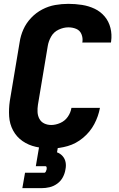

<svg xmlns="http://www.w3.org/2000/svg" viewBox="-20 -763 616 997"><path d="M245 8Q288 8 331.5 -4.5Q375 -17 411.5 -47.5Q448 -78 469.5 -118.5Q491 -159 499 -203H351Q347 -178 332 -156.5Q317 -135 293 -124.5Q269 -114 246 -114Q226 -114 209.5 -122Q193 -130 184.5 -146Q176 -162 175 -181Q174 -200 177 -219L228 -524Q232 -549 245.5 -573Q259 -597 284.5 -609Q310 -621 335 -621Q357 -621 376 -613Q395 -605 403 -585.5Q411 -566 408 -545L407 -542H556L557 -548Q562 -584 553.5 -618Q545 -652 523.5 -677.5Q502 -703 471.5 -717.5Q441 -732 406 -737.5Q371 -743 335 -743Q301 -743 266.5 -737Q232 -731 199.5 -714Q167 -697 141.5 -670Q116 -643 101.5 -610.5Q87 -578 82 -544L31 -239Q25 -198 27.5 -158.5Q30 -119 48 -85.5Q66 -52 97 -30.5Q128 -9 166.5 -0.5Q205 8 245 8ZM96 214H196Q217 214 238 209Q259 204 277.5 190.5Q296 177 306.5 157Q317 137 320 116Q324 97 320.5 79Q317 61 305 47.5Q293 34 276 28L281 0H183L166 100H215Q221 100 222 105.5Q223 111 222 117Q221 122 218 128Q215 134 210 134H110Z"/></svg>

Font: Iosevka Sparkle Heavy Oblique
Style: Regular
Weight: 900
Italic angle: -9°
Designer: Belleve Invis
Foundry: Belleve Invis
Version: Version 4.5.0; ttfautohint (v1.8.3)